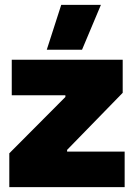

<svg xmlns="http://www.w3.org/2000/svg" viewBox="-20 -764 547 784"><path d="M315 -561 392 -744H230L171 -561ZM18 0H489V-145H254V-152L481 -385V-520H28V-375H247V-368L18 -138Z"/></svg>

Font: Fixel Display Black
Style: Regular
Weight: 900
Designer: AlfaBravo + MacPaw
Foundry: Kyrylo Tkachov, Marchela Mozhyna, Serhii Makarenko, Maria Weinstein, Zakhar Kryvoshyya
Version: Version 1.211